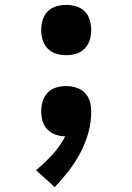

<svg xmlns="http://www.w3.org/2000/svg" viewBox="-20 -548 540 783"><path d="M250 -323Q229 -323 209 -329Q189 -335 174.5 -350Q160 -365 154 -385Q148 -405 148 -426Q148 -446 154 -466.5Q160 -487 174.5 -501.5Q189 -516 209 -522Q229 -528 250 -528Q271 -528 291 -522Q311 -516 325.5 -501.5Q340 -487 346 -466.5Q352 -446 352 -426Q352 -405 346 -385Q340 -365 325.5 -350Q311 -335 291 -329Q271 -323 250 -323ZM203 215 127 146Q162 117 193.5 83Q225 49 246 8Q226 8 206.5 1Q187 -6 173 -20.5Q159 -35 153.5 -54.5Q148 -74 148 -94Q148 -115 154 -135Q160 -155 174.5 -170Q189 -185 209 -191Q229 -197 250 -197Q271 -197 291.5 -190.5Q312 -184 326.5 -169Q341 -154 346.5 -133.5Q352 -113 352 -92Q352 -48 340 -5.5Q328 37 307.5 75.5Q287 114 260 149Q233 184 203 215Z"/></svg>

Font: Iosevka Curly Slab Extrabold
Style: Regular
Weight: 800
Monospace: yes
Designer: Belleve Invis
Foundry: Belleve Invis
Version: Version 22.1.2; ttfautohint (v1.8.4)